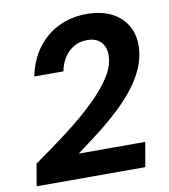

<svg xmlns="http://www.w3.org/2000/svg" viewBox="-81 -781 746 849"><g transform="rotate(-10 292.5 -356.0)"><path d="M15 0 32 -99Q117 -158 188.5 -213Q260 -268 313.5 -320Q367 -372 397.5 -420Q428 -468 429 -513Q430 -535 422 -554.5Q414 -574 395.5 -586Q377 -598 346 -598Q312 -598 285.5 -582Q259 -566 242.5 -539.5Q226 -513 220 -480H89Q105 -556 144.5 -607.5Q184 -659 240.5 -685.5Q297 -712 363 -712Q430 -712 476 -688.5Q522 -665 545.5 -623.5Q569 -582 567 -528Q565 -481 546 -436Q527 -391 493.5 -348Q460 -305 416.5 -264.5Q373 -224 323.5 -185.5Q274 -147 223 -110H522L503 0Z"/></g></svg>

Font: DM Sans 17pt
Style: Bold Italic
Weight: 700
Italic angle: -10°
Version: Version 4.004;gftools[0.9.30]